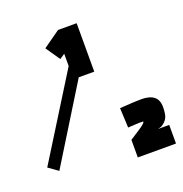

<svg xmlns="http://www.w3.org/2000/svg" viewBox="-378 -926 1108 1162"><g transform="rotate(-20 176.5 -345.0)"><path d="M122 -790H242V-478H142L-162 14L-224 -30L108 -563V-642L75 -620L12 -712ZM486 -20H558V100H312V-13L375 -54Q418 -82 418 -93Q416 -93 409 -93.5Q402 -94 389 -94L319 -90L313 -217Q411 -224 452 -224Q560 -224 560 -136Q560 -88 548.5 -65.5Q537 -43 508 -26Z"/></g></svg>

Font: Cairo Black
Style: Regular
Weight: 900
Designer: Mohamed Gaber, the designers of Titillium
Foundry: Kief Type Foundry
Version: Version 2.009; ttfautohint (v1.5.33-1714) -l 8 -r 50 -G 200 